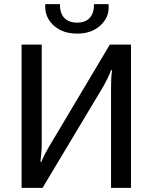

<svg xmlns="http://www.w3.org/2000/svg" viewBox="-20 -905 735 925"><path d="M611 -690V0H515V-486Q515 -506 516 -526.5Q517 -547 520 -567H515Q508 -547 498 -527Q488 -507 478 -489L185 0H84V-690H181V-210Q181 -189 179 -167.5Q177 -146 175 -125H179Q187 -145 197.5 -165Q208 -185 219 -203L509 -690ZM433 -885H503Q507 -845 489 -813.5Q471 -782 436 -762.5Q401 -743 352 -743Q302 -743 266.5 -762.5Q231 -782 213 -813.5Q195 -845 198 -885H269Q268 -841 290 -818.5Q312 -796 352 -796Q391 -796 412 -818.5Q433 -841 433 -885Z"/></svg>

Font: Exo 2 Medium
Style: Regular
Weight: 500
Designer: Natanael Gama
Foundry: Natanael Gama
Version: Version 2.010